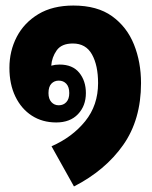

<svg xmlns="http://www.w3.org/2000/svg" viewBox="-20 -556 547 693"><path d="M247 117 166 -28Q241 -61 287.5 -118.5Q334 -176 334 -256Q334 -320 312 -359.5Q290 -399 243 -399Q202 -399 184.5 -374Q167 -349 165 -319Q179 -323 195 -323Q242 -323 266 -293.5Q290 -264 290 -220Q290 -174 261.5 -144Q233 -114 183 -114Q133 -114 95 -138.5Q57 -163 35.5 -207.5Q14 -252 14 -311Q14 -372 40.5 -423Q67 -474 118.5 -505Q170 -536 245 -536Q331 -536 384.5 -497.5Q438 -459 463.5 -395.5Q489 -332 489 -256Q489 -124 424.5 -32.5Q360 59 247 117ZM192 -176Q209 -176 219.5 -187.5Q230 -199 230 -220Q230 -242 219.5 -253.5Q209 -265 192 -265Q176 -265 165.5 -254Q155 -243 155 -220Q155 -199 165.5 -187.5Q176 -176 192 -176Z"/></svg>

Font: Noto Sans Thai Looped ExtraCondensed Black
Style: Regular
Weight: 900
Width: 2
Designer: Sasikarn Vongin, Ben Mitchell
Foundry: The Fontpad Ltd
Version: Version 1.001; ttfautohint (v1.8.4.7-5d5b)